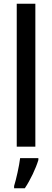

<svg xmlns="http://www.w3.org/2000/svg" viewBox="-20 -873 277 1021"><path d="M168 -93V-853H69V-93ZM184 -22V-32H87C82 10 66 81 55 116V128H112C141 85 170 24 184 -22Z"/></svg>

Font: Noto Sans Kannada UI Condensed Medium
Style: Regular
Weight: 500
Width: 3
Designer: Jelle Bosma - Monotype Design Team
Foundry: Monotype Imaging Inc.
Version: Version 2.005